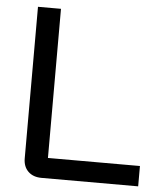

<svg xmlns="http://www.w3.org/2000/svg" viewBox="-51 -745 671 790"><g transform="rotate(5 284.5 -350.0)"><path d="M74 -74V-700H169V-84H549V0H150Q115 0 94.5 -20Q74 -40 74 -74Z"/></g></svg>

Font: Bai Jamjuree Medium
Style: Regular
Weight: 500
Version: Version 1.000; ttfautohint (v1.6)